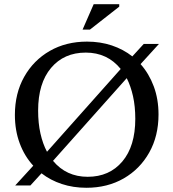

<svg xmlns="http://www.w3.org/2000/svg" viewBox="-20 -878 821 909"><path d="M392 -681Q455 -681 509.5 -662.8Q564 -644.5 606.5 -611L660.5 -670H732.5L645.5 -574.5Q685.5 -529.5 708 -469Q730.5 -408.5 730.5 -336Q730.5 -234 686.5 -155.8Q642.5 -77.5 565.5 -33.2Q488.5 11 389 11Q326.5 11 272.8 -6.8Q219 -24.5 176.5 -57.5L124 0H52L137.5 -93.5Q96 -138.5 73.2 -199.8Q50.5 -261 50.5 -334Q50.5 -436 94.5 -514.2Q138.5 -592.5 215.5 -636.8Q292.5 -681 392 -681ZM160.5 -354.5Q160.5 -295 171.5 -246Q182.5 -197 202.5 -159.5L551.5 -551.5Q488.5 -629 386 -629Q283 -629 221.8 -556.5Q160.5 -484 160.5 -354.5ZM395 -41Q498 -41 559.2 -113.5Q620.5 -186 620.5 -315.5Q620.5 -374 609.8 -422.2Q599 -470.5 580 -508L231 -116.5Q294 -41 395 -41ZM371 -738 423.5 -858H544.5V-846.5L406 -738Z"/></svg>

Font: Newsreader Text Medium
Style: Regular
Weight: 500
Designer: Hugues Gentile
Foundry: Production Type
Version: Version 1.002